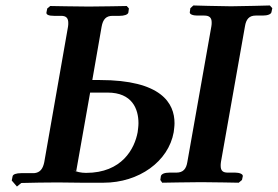

<svg xmlns="http://www.w3.org/2000/svg" viewBox="-20 -669 1017 703"><path d="M229 -571 142 -75C137 -51 127 -37 105 -35H58C40 -35 27 -31 26 -23L23 -8L42 14L58 1C83 0 162 -1 191 -1L277 0H359C489 0 597 -78 616 -185C617 -195 619 -206 619 -218C619 -291 571 -376 345 -376H318L352 -571C357 -599 369 -611 392 -611H418C434 -611 448 -615 450 -623L452 -638L444 -647C444 -647 344 -645 305 -645C270 -645 164 -647 164 -647L153 -638L150 -623C149 -615 159 -611 178 -611H204C223 -611 230 -602 230 -585C230 -581 230 -576 229 -571ZM877 -573C881 -598 892 -612 916 -612H942C960 -612 973 -617 974 -625L977 -639L968 -649C968 -649 862 -646 826 -646C788 -646 688 -649 688 -649L677 -639L675 -625C673 -617 686 -612 702 -612H728C747 -612 755 -604 755 -587C755 -583 755 -578 754 -573L666 -76C662 -51 651 -37 626 -37H601C582 -37 571 -32 569 -24L567 -10L574 0C574 0 681 -2 716 -2C755 -2 854 0 854 0L866 -10L869 -24C870 -32 856 -37 841 -37H814C796 -37 788 -44 788 -62C788 -65 788 -70 789 -76ZM310 -330H374C464 -330 487 -270 487 -218C487 -206 485 -195 484 -185C473 -125 427 -36 295 -36C277 -36 259 -40 248 -46L259 -42Z"/></svg>

Font: Linux Libertine O
Style: Bold Italic
Weight: 700
Italic angle: -11.5°
Designer: Philipp H. Poll
Foundry: Philipp H. Poll
Version: Version 4.1.0